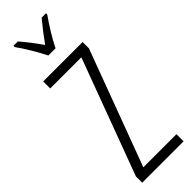

<svg xmlns="http://www.w3.org/2000/svg" viewBox="-313 -958 968 968"><g transform="rotate(-45 171.0 -473.5)"><path d="M146 -788H197C220 -835 258 -896 288 -938V-947H257C223 -906 202 -879 172 -837C145 -876 112 -919 87 -947H56V-938C85 -899 122 -835 146 -788ZM322 0V-51H86L316 -669V-714H35V-664H257L27 -45V0Z"/></g></svg>

Font: Noto Sans Gurmukhi UI ExtraCondensed Light
Style: Regular
Weight: 300
Width: 2
Designer: Jelle Bosma - Monotype Design Team
Foundry: Monotype Imaging Inc.
Version: Version 2.004